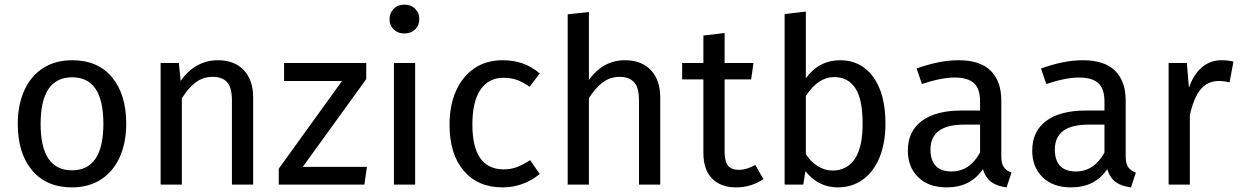

<svg xmlns="http://www.w3.org/2000/svg" viewBox="-20 -800 5375 832"><path d="M527 -264Q527 -182 499 -119.5Q471 -57 418 -22.5Q365 12 292 12Q181 12 119 -62Q57 -136 57 -263Q57 -345 85 -407.5Q113 -470 166 -504.5Q219 -539 293 -539Q404 -539 465.5 -465Q527 -391 527 -264ZM156 -263Q156 -62 292 -62Q428 -62 428 -264Q428 -465 293 -465Q156 -465 156 -263Z M1077 -378V0H985V-365Q985 -421 964 -444Q943 -467 902 -467Q860 -467 828 -443Q796 -419 768 -374V0H676V-527H755L763 -449Q791 -491 832.5 -515Q874 -539 924 -539Q996 -539 1036.5 -496Q1077 -453 1077 -378Z M1567 -457 1292 -77H1570L1559 0H1188V-69L1462 -449H1211V-527H1567Z M1779 0H1687V-527H1779ZM1797 -717Q1797 -690 1779 -672.5Q1761 -655 1732 -655Q1704 -655 1686 -672.5Q1668 -690 1668 -717Q1668 -744 1686 -762Q1704 -780 1732 -780Q1761 -780 1779 -762Q1797 -744 1797 -717Z M2319 -482 2275 -424Q2247 -444 2220.5 -453.5Q2194 -463 2162 -463Q2098 -463 2062.5 -412Q2027 -361 2027 -261Q2027 -161 2062 -113.5Q2097 -66 2162 -66Q2193 -66 2219 -75.5Q2245 -85 2277 -106L2319 -46Q2247 12 2158 12Q2051 12 1989.5 -60Q1928 -132 1928 -259Q1928 -343 1956 -406Q1984 -469 2035.5 -504Q2087 -539 2158 -539Q2205 -539 2244 -525.5Q2283 -512 2319 -482Z M2841 -378V0H2749V-365Q2749 -421 2727.5 -444Q2706 -467 2665 -467Q2624 -467 2592 -443Q2560 -419 2532 -375V0H2440V-738L2532 -748V-454Q2594 -539 2688 -539Q2760 -539 2800.5 -496Q2841 -453 2841 -378Z M3288 -24Q3236 12 3170 12Q3103 12 3065.5 -26.5Q3028 -65 3028 -138V-456H2936V-527H3028V-646L3120 -657V-527H3245L3235 -456H3120V-142Q3120 -101 3134.5 -82.5Q3149 -64 3183 -64Q3214 -64 3253 -85Z M3817 -264Q3817 -182 3792 -119.5Q3767 -57 3720 -22.5Q3673 12 3610 12Q3527 12 3470 -58L3461 0H3380V-739L3472 -750V-461Q3529 -539 3621 -539Q3711 -539 3764 -466.5Q3817 -394 3817 -264ZM3718 -264Q3718 -371 3686 -418.5Q3654 -466 3595 -466Q3525 -466 3472 -384V-132Q3493 -99 3523.5 -80Q3554 -61 3588 -61Q3649 -61 3683.5 -110.5Q3718 -160 3718 -264Z M4363 -52 4342 12Q4301 7 4276 -11Q4251 -29 4239 -67Q4186 12 4082 12Q4004 12 3959 -32Q3914 -76 3914 -147Q3914 -231 3974.5 -276Q4035 -321 4146 -321H4227V-360Q4227 -416 4200 -440Q4173 -464 4117 -464Q4059 -464 3975 -436L3952 -503Q4050 -539 4134 -539Q4227 -539 4273 -493.5Q4319 -448 4319 -364V-123Q4319 -91 4330 -75.5Q4341 -60 4363 -52ZM4227 -139V-260H4158Q4012 -260 4012 -152Q4012 -105 4035 -81Q4058 -57 4103 -57Q4182 -57 4227 -139Z M4902 -52 4881 12Q4840 7 4815 -11Q4790 -29 4778 -67Q4725 12 4621 12Q4543 12 4498 -32Q4453 -76 4453 -147Q4453 -231 4513.5 -276Q4574 -321 4685 -321H4766V-360Q4766 -416 4739 -440Q4712 -464 4656 -464Q4598 -464 4514 -436L4491 -503Q4589 -539 4673 -539Q4766 -539 4812 -493.5Q4858 -448 4858 -364V-123Q4858 -91 4869 -75.5Q4880 -60 4902 -52ZM4766 -139V-260H4697Q4551 -260 4551 -152Q4551 -105 4574 -81Q4597 -57 4642 -57Q4721 -57 4766 -139Z M5325 -533 5308 -443Q5284 -449 5262 -449Q5213 -449 5183 -413Q5153 -377 5136 -301V0H5044V-527H5123L5132 -420Q5153 -479 5189 -509Q5225 -539 5273 -539Q5301 -539 5325 -533Z"/></svg>

Font: FiraGOUPP
Style: Medium
Weight: 400
Designer: bBox Type
Foundry: bBox Type GmbH
Version: Version 1.001